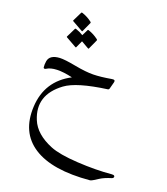

<svg xmlns="http://www.w3.org/2000/svg" viewBox="-196 -760 1224 1409"><g transform="rotate(20 416.0 -56.0)"><path d="M592.8 -226.1 578.6 -172.4Q576.2 -164.1 568.8 -163.1Q335 -131.3 250.5 -68.8Q84 54.2 155.8 228Q195.3 324.7 327.1 378.4Q397.9 407.2 542.5 415.8Q687 424.3 807.6 413.1Q822.8 411.6 828.4 417.2Q834 422.9 830.6 429.7Q827.1 436.5 819.8 439Q762.2 456.5 731 477.5Q685.1 508.3 673.3 509.3Q383.8 535.2 236.6 439.9Q89.4 344.7 100.1 141.6Q110.8 -61.5 290 -155.3Q148.9 -188 88.4 -148.4Q83 -145 77.4 -146.2Q71.8 -147.5 70.8 -152.8Q67.9 -176.3 72.3 -202.1Q81.5 -254.4 158.7 -258.8Q196.8 -260.7 284.2 -244.1Q371.6 -227.5 429.7 -228.5Q487.8 -229.5 570.8 -244.1Q599.1 -249 592.8 -226.1ZM192.4 -624.5Q194.3 -628.4 200.7 -626.5Q242.7 -612.8 278.8 -585Q283.7 -581.1 281.7 -576.2L247.1 -500.5Q245.1 -496.1 237.1 -502Q229 -507.8 159.2 -545.9Q154.8 -548.3 156.7 -551.8ZM279.8 -520.5Q281.7 -524.4 287.6 -522.5Q329.6 -508.8 365.7 -481Q371.1 -477.1 369.1 -472.2L334.5 -396.5Q332.5 -392.1 324.2 -397.9Q317.4 -402.8 269.5 -429.2L244.1 -373.5Q242.2 -369.1 233.9 -375Q225.6 -380.9 156.2 -418.9Q151.9 -421.4 153.8 -424.8L189.5 -497.6Q191.4 -501.5 197.8 -499.5Q228.5 -489.7 255.9 -472.2Z"/></g></svg>

Font: Amiri
Style: Slanted
Weight: 400
Italic angle: 9°
Designer: Khaled Hosny
Version: Version 000.107